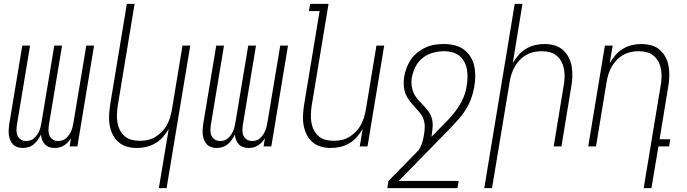

<svg xmlns="http://www.w3.org/2000/svg" viewBox="-20 -755 3540 990"><path d="M262 8Q247 8 234 3.5Q221 -1 211.5 -11Q202 -21 197 -34Q192 -47 191 -61Q184 -47 175 -34Q166 -21 154 -11Q142 -1 127 3.5Q112 8 97 8Q83 8 69.5 3.5Q56 -1 47 -10.5Q38 -20 32.5 -33Q27 -46 25.5 -60Q24 -74 25 -88.5Q26 -103 28 -117L95 -520H135L67 -110Q65 -96 65 -81.5Q65 -67 71 -54.5Q77 -42 88.5 -35Q100 -28 115 -28Q126 -28 137 -31.5Q148 -35 156.5 -43Q165 -51 171.5 -60.5Q178 -70 182.5 -80.5Q187 -91 189.5 -102Q192 -113 194 -124L260 -520H300L232 -110Q230 -96 230 -81.5Q230 -67 236 -54.5Q242 -42 253.5 -35Q265 -28 280 -28Q291 -28 302 -31.5Q313 -35 321.5 -43Q330 -51 336.5 -60.5Q343 -70 347.5 -80.5Q352 -91 354.5 -102Q357 -113 359 -124L425 -520H465L379 0H339L346 -42Q339 -31 330 -21.5Q321 -12 310 -5Q299 2 286.5 5Q274 8 262 8Z M799 215 850 -90Q837 -68 820 -48.5Q803 -29 780.5 -16Q758 -3 734 2.5Q710 8 686 8Q659 8 634.5 1Q610 -6 591 -22.5Q572 -39 561 -61.5Q550 -84 545.5 -109.5Q541 -135 542.5 -162Q544 -189 548 -215L634 -735H674L587 -209Q584 -188 583 -166.5Q582 -145 585.5 -124Q589 -103 598 -85Q607 -67 622 -53.5Q637 -40 657.5 -34.5Q678 -29 700 -29Q720 -29 740 -33Q760 -37 778.5 -47.5Q797 -58 813 -74Q829 -90 839.5 -108.5Q850 -127 856 -147Q862 -167 866 -187L921 -520H961L839 215Z M1262 8Q1247 8 1234 3.5Q1221 -1 1211.5 -11Q1202 -21 1197 -34Q1192 -47 1191 -61Q1184 -47 1175 -34Q1166 -21 1154 -11Q1142 -1 1127 3.5Q1112 8 1097 8Q1083 8 1069.5 3.5Q1056 -1 1047 -10.5Q1038 -20 1032.5 -33Q1027 -46 1025.5 -60Q1024 -74 1025 -88.5Q1026 -103 1028 -117L1095 -520H1135L1067 -110Q1065 -96 1065 -81.5Q1065 -67 1071 -54.5Q1077 -42 1088.5 -35Q1100 -28 1115 -28Q1126 -28 1137 -31.5Q1148 -35 1156.5 -43Q1165 -51 1171.5 -60.5Q1178 -70 1182.5 -80.5Q1187 -91 1189.5 -102Q1192 -113 1194 -124L1260 -520H1300L1232 -110Q1230 -96 1230 -81.5Q1230 -67 1236 -54.5Q1242 -42 1253.5 -35Q1265 -28 1280 -28Q1291 -28 1302 -31.5Q1313 -35 1321.5 -43Q1330 -51 1336.5 -60.5Q1343 -70 1347.5 -80.5Q1352 -91 1354.5 -102Q1357 -113 1359 -124L1425 -520H1465L1379 0H1339L1346 -42Q1339 -31 1330 -21.5Q1321 -12 1310 -5Q1299 2 1286.5 5Q1274 8 1262 8Z M1686 8Q1659 8 1634.5 1Q1610 -6 1591 -22.5Q1572 -39 1561 -61.5Q1550 -84 1545.5 -109.5Q1541 -135 1542.5 -162Q1544 -189 1548 -215L1628 -698H1573L1579 -735H1674L1587 -209Q1584 -188 1583 -166.5Q1582 -145 1585.5 -124Q1589 -103 1598 -85Q1607 -67 1622 -53.5Q1637 -40 1657.5 -34.5Q1678 -29 1700 -29Q1720 -29 1740 -33Q1760 -37 1778.5 -47.5Q1797 -58 1813 -74Q1829 -90 1839.5 -108.5Q1850 -127 1856 -147Q1862 -167 1866 -187L1921 -520H1961L1875 0H1835L1850 -90Q1837 -68 1820 -48.5Q1803 -29 1780.5 -16Q1758 -3 1734 2.5Q1710 8 1686 8Z M2339 215H1977L1983 178L2140 18Q2151 0 2157 -20Q2163 -40 2166 -59H2206L2205 -50L2271 -117Q2292 -138 2311 -160Q2330 -182 2345.5 -206Q2361 -230 2371.5 -256.5Q2382 -283 2386 -310V-311Q2390 -332 2390.5 -354Q2391 -376 2387.5 -397Q2384 -418 2374 -436.5Q2364 -455 2348.5 -467.5Q2333 -480 2312 -485.5Q2291 -491 2270 -491Q2241 -491 2212 -483Q2183 -475 2159 -456Q2135 -437 2121.5 -409Q2108 -381 2103 -353Q2100 -333 2102.5 -314Q2105 -295 2112 -278Q2119 -261 2130.5 -247Q2142 -233 2155 -220H2156Q2170 -204 2184 -187.5Q2198 -171 2205 -150Q2212 -129 2211 -106Q2210 -83 2206 -59H2166Q2170 -81 2170 -103Q2170 -125 2162.5 -143.5Q2155 -162 2141.5 -177.5Q2128 -193 2114.5 -208Q2101 -223 2089 -239Q2077 -255 2070 -274.5Q2063 -294 2062 -315.5Q2061 -337 2064 -359Q2068 -382 2076.5 -405Q2085 -428 2099 -448.5Q2113 -469 2133.5 -485Q2154 -501 2176.5 -511Q2199 -521 2222.5 -524.5Q2246 -528 2269 -528Q2297 -528 2324 -521.5Q2351 -515 2371.5 -500Q2392 -485 2406 -462.5Q2420 -440 2425.5 -414Q2431 -388 2430.5 -360Q2430 -332 2425 -305Q2420 -275 2409 -245.5Q2398 -216 2381.5 -189.5Q2365 -163 2343.5 -139Q2322 -115 2300 -92L2036 178H2345Z M2477 215 2634 -735H2674L2624 -430Q2637 -452 2654 -471.5Q2671 -491 2693 -504Q2715 -517 2739 -522.5Q2763 -528 2787 -528Q2814 -528 2839 -521Q2864 -514 2882.5 -497.5Q2901 -481 2912.5 -458.5Q2924 -436 2928 -410.5Q2932 -385 2931 -358Q2930 -331 2925 -305L2875 0H2835L2886 -311Q2890 -332 2891 -353.5Q2892 -375 2888.5 -396Q2885 -417 2876 -435Q2867 -453 2851.5 -466.5Q2836 -480 2816 -485.5Q2796 -491 2774 -491Q2754 -491 2734 -487Q2714 -483 2695 -472.5Q2676 -462 2660.5 -446Q2645 -430 2634.5 -411.5Q2624 -393 2617.5 -373Q2611 -353 2608 -333L2517 215Z M3299 215 3386 -311Q3390 -332 3391 -353.5Q3392 -375 3388.5 -396Q3385 -417 3376 -435Q3367 -453 3351.5 -466.5Q3336 -480 3316 -485.5Q3296 -491 3274 -491Q3254 -491 3234 -487Q3214 -483 3195 -472.5Q3176 -462 3160.5 -446Q3145 -430 3134.5 -411.5Q3124 -393 3117.5 -373Q3111 -353 3108 -333L3053 0H3013L3099 -520H3139L3124 -430Q3137 -452 3154 -471.5Q3171 -491 3193 -504Q3215 -517 3239 -522.5Q3263 -528 3287 -528Q3314 -528 3339 -521Q3364 -514 3382.5 -497.5Q3401 -481 3412.5 -458.5Q3424 -436 3428 -410.5Q3432 -385 3431 -358Q3430 -331 3425 -305L3381 -37H3436L3430 0H3375L3339 215Z"/></svg>

Font: Iosevka Extralight
Style: Italic
Weight: 200
Italic angle: -9°
Monospace: yes
Designer: Belleve Invis
Foundry: Belleve Invis
Version: Version 32.5.0; ttfautohint (v1.8.4)